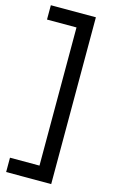

<svg xmlns="http://www.w3.org/2000/svg" viewBox="-134 -800 577 984"><g transform="rotate(15 155.0 -307.5)"><path d="M7 135V59H163.5V-674H7V-750H246V135Z"/></g></svg>

Font: Cabin
Style: Regular
Weight: 400
Width: 4
Designer: Pablo Impallari
Foundry: Pablo Impallari. http://www.impallari.com Igino Marini. http://www.ikern.com
Version: Version 3.001